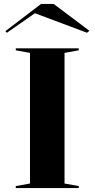

<svg xmlns="http://www.w3.org/2000/svg" viewBox="-20 -953 479 973"><path d="M379 -708V-698L307 -685V-23L379 -10V0H60V-10L132 -23V-685L60 -698V-708ZM15 -787 7 -795 188 -933H252L433 -797L421 -787L157 -886Z"/></svg>

Font: Kalnia SemiExpanded
Style: Regular
Weight: 400
Width: 6
Designer: Frida Medrano
Foundry: Frida Medrano
Version: Version 1.105